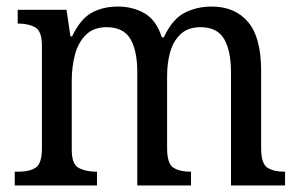

<svg xmlns="http://www.w3.org/2000/svg" viewBox="-20 -566 915 586"><path d="M25 0V-42H38Q69 -42 88.5 -54Q108 -66 108 -114V-426Q108 -471 87.5 -482.5Q67 -494 37 -494H34V-536H183L195 -455H200Q226 -509 260.5 -527.5Q295 -546 340 -546Q385 -546 421 -525.5Q457 -505 474 -452H480Q506 -508 543.5 -527Q581 -546 626 -546Q697 -546 737 -499Q777 -452 777 -350V-114Q777 -66 796.5 -54Q816 -42 847 -42H850V0H685V-346Q685 -411 664 -447Q643 -483 592 -483Q554 -483 531.5 -462Q509 -441 499.5 -407.5Q490 -374 490 -334V-114Q490 -66 509.5 -54Q529 -42 560 -42H563V0H399V-346Q399 -411 378 -447Q357 -483 305 -483Q266 -483 242.5 -460Q219 -437 209 -400Q199 -363 199 -320V-109Q199 -64 221 -53Q243 -42 274 -42H276V0Z"/></svg>

Font: Noto Serif Hebrew SemiCondensed
Style: Regular
Weight: 400
Width: 4
Designer: Monotype Design Team
Foundry: Monotype Imaging Inc.
Version: Version 2.004; ttfautohint (v1.8.4.7-5d5b)